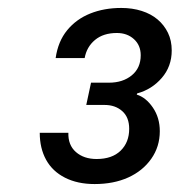

<svg xmlns="http://www.w3.org/2000/svg" viewBox="-20 -793 452 483"><path d="M218 -330Q175 -330 143.5 -346Q112 -362 96 -391Q80 -420 80 -459H152Q151 -428 171 -410.5Q191 -393 223 -393Q262 -393 283.5 -414Q305 -435 305 -469Q305 -498 287.5 -513.5Q270 -529 243 -529H197L209 -585H254Q289 -585 311.5 -603.5Q334 -622 334 -654Q334 -679 317 -694.5Q300 -710 274 -710Q240 -710 219 -692.5Q198 -675 193 -647H120Q126 -689 149 -717Q172 -745 207 -759Q242 -773 285 -773Q313 -773 336.5 -765.5Q360 -758 376.5 -744Q393 -730 402.5 -710.5Q412 -691 412 -666Q412 -626 387 -597Q362 -568 325 -558L324 -555Q347 -548 364.5 -522.5Q382 -497 382 -463Q382 -424 360.5 -393.5Q339 -363 302.5 -346.5Q266 -330 218 -330Z"/></svg>

Font: Mona Sans ExtraLight Medium
Style: Italic
Weight: 500
Italic angle: -11.6951°
Version: Version 2.000